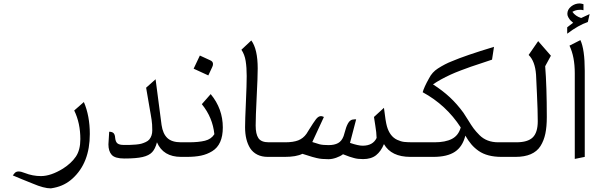

<svg xmlns="http://www.w3.org/2000/svg" viewBox="-20 -898 3420 1099"><path d="M71.3 86.9Q77.1 83.5 85.4 83.5Q93.8 83.5 102.3 85.7Q110.8 87.9 122.1 92.3Q167 109.9 214.4 109.9Q271 109.9 340.8 66.9Q388.7 36.1 414.3 -1.7Q439.9 -39.6 439.9 -101.6Q439.9 -193.8 404.8 -265.6L460 -314Q494.1 -234.9 494.1 -130.9Q494.1 34.2 395 124Q350.6 164.6 290 176.8Q287.1 177.2 282.7 178.2Q273.9 180.2 271 180.2Q231.4 180.2 168.5 153.3Q147 145.5 104.2 127.4Q61.5 109.4 53.2 106Q64.9 89.8 71.3 86.9Z M600.6 -71.8 605 -144Q623.5 -143.6 630.9 -135Q638.2 -126.5 639.2 -108.4Q641.6 -85.4 652.8 -76.9Q664.1 -68.4 688.2 -68.4Q712.4 -68.4 725.6 -68.6Q738.8 -68.8 758.1 -70.6Q777.3 -72.3 788.8 -75.4Q800.3 -78.6 813.7 -84.7Q827.1 -90.8 834.5 -99.6Q851.6 -120.1 851.6 -151.9Q851.6 -188.5 847.7 -212.6Q843.8 -236.8 842.8 -242.9Q841.8 -249 838.4 -267.8Q835 -286.6 830.3 -314.9Q825.7 -343.3 816.4 -396L870.6 -444.3L904.8 -182.6Q912.1 -132.3 938 -107.9Q963.9 -83.5 1016.6 -83.5V0Q914.1 0 878.4 -83.5Q868.7 -45.9 850.8 -26.9Q833 -7.8 796.4 0.7Q759.8 9.3 691.4 9.3Q638.2 9.3 619.4 -11.7Q600.6 -32.7 600.6 -71.8Z M1015.1 -83.5H1059.6Q1117.2 -83.5 1153.3 -92.5Q1189.5 -101.6 1207 -129.9Q1197.3 -225.6 1135.3 -301.8L1186 -359.4Q1255.4 -275.4 1255.4 -168.5Q1255.4 -69.8 1194.8 -32.7Q1165.5 -14.6 1130.9 -7.3Q1096.2 0 1049.3 0H1015.1Q1000 0 987.3 -12.7Q974.6 -25.4 974.6 -41.7Q974.6 -58.1 986.8 -70.8Q999 -83.5 1015.1 -83.5ZM1199.2 -531.7Q1199.2 -522.9 1194.8 -514.2L1172.4 -466.3L1088.4 -504.9L1124 -580.1L1182.6 -553.2Q1199.2 -546.4 1199.2 -531.7Z M1455.1 -505.9Q1455.1 -458.5 1449.2 -343.3Q1443.4 -228 1443.4 -179.4Q1443.4 -130.9 1459.2 -107.2Q1475.1 -83.5 1518.6 -83.5H1548.8V0H1512.7Q1478.5 0 1452.9 -12.9Q1427.2 -25.9 1412.1 -49.3Q1382.8 -95.7 1382.8 -169.9Q1382.8 -210 1387.5 -312Q1392.1 -414.1 1392.1 -462.9Q1392.1 -511.7 1386.2 -548.8Q1380.4 -585.9 1361.8 -613.3L1418.5 -666.5Q1455.1 -616.7 1455.1 -505.9Z M1547.4 -83.5H1612.3Q1658.7 -83.5 1687.3 -94.7Q1715.8 -106 1734.4 -132.3Q1739.3 -139.6 1750.5 -158.2Q1774.4 -196.8 1788.3 -215.1Q1802.2 -233.4 1817.4 -233.4Q1823.7 -233.4 1834 -228.5L1767.6 -85Q1775.9 -82.5 1789.1 -78.4Q1802.2 -74.2 1808.6 -72.3Q1827.6 -67.4 1860.8 -67.4Q1894 -67.4 1915 -78.9Q1936 -90.3 1946.8 -119.1Q1949.2 -126 1953.4 -141.4Q1957.5 -156.7 1961.2 -167.5Q1964.8 -178.2 1971.2 -190.4Q1983.4 -214.8 2008.3 -214.8H2018.6L1983.4 -80.1Q2030.8 -64 2055.7 -64Q2114.7 -64 2135.7 -108.4Q2134.8 -141.1 2128.4 -178Q2122.1 -214.8 2120.6 -228.5L2177.7 -280.8Q2187 -201.7 2194.8 -174.8Q2211.4 -117.2 2253.4 -97.7Q2274.4 -87.9 2293.2 -85.7Q2312 -83.5 2346.7 -83.5V0H2329.1Q2219.7 0 2177.7 -73.2Q2160.6 -31.7 2132.6 -9.5Q2104.5 12.7 2058.1 12.7Q2027.3 12.7 2006.3 6.6Q1985.4 0.5 1980.2 -1.2Q1975.1 -2.9 1961.4 -8.3Q1947.8 -13.7 1943.4 -15.1Q1928.2 -3.4 1904.5 4.9Q1880.9 13.2 1860.1 13.2Q1839.4 13.2 1823.7 11.7Q1808.1 10.3 1792.5 6.6Q1776.9 2.9 1767.1 0Q1740.7 -7.8 1710.9 -17.6Q1675.8 0 1609.9 0H1547.4Q1532.2 0 1519.5 -12.7Q1506.8 -25.4 1506.8 -41.7Q1506.8 -58.1 1519 -70.8Q1531.2 -83.5 1547.4 -83.5Z M2346.2 -83.5H2466.8Q2529.3 -83.5 2566.9 -103Q2604.5 -122.6 2617.2 -168.5Q2534.2 -296.9 2399.4 -370.1Q2407.2 -398.9 2436 -450.2Q2453.6 -484.9 2486.3 -505.9Q2528.3 -532.7 2565.4 -546.9Q2642.6 -580.1 2807.6 -629.9L2796.4 -556.6Q2782.7 -551.8 2738.3 -537.1Q2693.8 -522.5 2675.3 -516.1Q2656.7 -509.8 2619.4 -495.6Q2582 -481.4 2560.1 -471.2Q2498.5 -442.9 2458.5 -415Q2513.2 -379.9 2554.7 -341.3Q2596.2 -302.7 2632.8 -252.4Q2642.1 -239.3 2659.9 -210Q2677.7 -180.7 2690.9 -162.8Q2704.1 -145 2724.6 -124.5Q2765.6 -83.5 2832 -83.5H2877.9V0H2851.1Q2768.6 0 2719.7 -34.2Q2695.3 -51.3 2678 -71.8Q2660.6 -92.3 2643.6 -121.6Q2627.9 -58.6 2584 -29.3Q2540 0 2460.4 0H2346.2Q2330.6 0 2317.6 -12.7Q2304.7 -25.4 2304.7 -41.5Q2305.7 -57.6 2318.1 -70.6Q2330.6 -83.5 2346.2 -83.5Z M2877.4 -83.5H2935.1Q3001 -83.5 3029.5 -111.6Q3058.1 -139.6 3058.1 -204.1Q3058.1 -264.6 3053.5 -359.9Q3048.8 -455.1 3048.3 -470.7Q3042.5 -548.3 3005.9 -583.5L3060.5 -662.6L3133.3 -579.1L3100.6 -519Q3109.9 -402.3 3109.9 -228.5Q3109.9 -172.9 3101.6 -133.1Q3093.3 -93.3 3073.7 -62Q3034.2 0 2930.7 0H2877.4Q2861.3 0 2848.6 -12.7Q2835.9 -25.4 2835.9 -41.5Q2835.9 -57.6 2848.6 -70.6Q2861.3 -83.5 2877.4 -83.5Z M3327.1 -492.7V0L3270 11.7V-479Q3270 -573.2 3239.7 -636.7L3302.2 -668.5Q3327.1 -615.2 3327.1 -492.7ZM3227.5 -818.4Q3227.5 -843.8 3249.3 -861.1Q3271 -878.4 3298.8 -878.4Q3304.2 -878.4 3310.8 -876.5Q3317.4 -874.5 3319.8 -874V-839.4L3307.6 -841.8H3298.8Q3274.9 -841.8 3256.3 -830.1Q3273.9 -805.2 3306.6 -794.9L3355 -817.4L3344.7 -772Q3291 -753.9 3226.6 -705.1V-741.7Q3231 -744.6 3243.4 -754.6Q3255.9 -764.6 3260.7 -767.6Q3250 -776.9 3245.4 -781.5Q3240.7 -786.1 3234.1 -797.1Q3227.5 -808.1 3227.5 -818.4Z"/></svg>

Font: VizhehAzad
Style: Regular
Weight: 400
Designer: damoon khanjanzadeh
Foundry: http://font-store.ir
Version: Version:0.0.3;RFB:1.2.5;Building:2016-04-04 21:25:54.909891